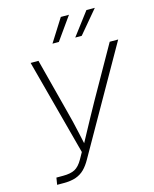

<svg xmlns="http://www.w3.org/2000/svg" viewBox="-136 -1031 902 1121"><g transform="rotate(-15 315.5 -470.5)"><path d="M67.4 0 74.2 -42H115.2Q160.2 -42 186.3 -55.9Q212.4 -69.8 233.9 -107.9L256.3 -147.9L102.1 -727.5H149.4L230.5 -415Q242.2 -372.6 251.5 -333.3Q260.7 -293.9 269.3 -255.4Q277.8 -216.8 286.1 -177.7H273.9Q295.4 -216.8 315.9 -255.4Q336.4 -293.9 358.2 -333.3Q379.9 -372.6 403.3 -415L580.1 -727.5H631.3L273.4 -97.7Q254.9 -64.5 233.4 -43Q211.9 -21.5 181.9 -10.7Q151.9 0 107.4 0ZM293 -803.2H254.4L341.8 -941.4H391.1ZM431.2 -803.2H392.1L496.6 -941.4H547.4Z"/></g></svg>

Font: Inter 17pt ExtraLight
Style: Italic
Weight: 250
Italic angle: -9.3988°
Version: Version 4.001;git-66647c0bb